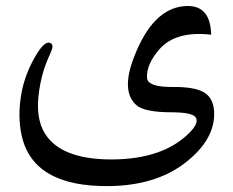

<svg xmlns="http://www.w3.org/2000/svg" viewBox="-20 -403 782 644"><path d="M347.7 221.2Q87.9 224.6 51.8 47.4Q39.6 -11.7 50.3 -80.6Q59.1 -138.2 87.9 -194.8Q124 -264.2 145.5 -259.8Q162.6 -255.9 151.9 -231.4Q134.8 -193.8 126 -165.5Q113.8 -125 108.9 -79.1Q100.1 7.8 139.6 57.6Q198.2 132.3 356 131.8Q524.9 130.9 612.8 44.9Q650.4 8.3 635.3 -10.7Q623 -25.9 555.7 -26.4Q464.8 -26.4 437.5 -50.3Q384.8 -96.7 429.7 -211.9Q491.7 -373 597.2 -382.3Q680.7 -390.1 687.5 -298.8L688.5 -286.6Q568.8 -300.3 514.2 -237.3Q470.2 -186 473.1 -141.6Q475.6 -110.4 560.5 -111.3Q630.9 -111.8 662.6 -94.2Q701.2 -72.3 698.2 -12.7Q693.8 73.2 596.7 146.5Q500 218.8 347.7 221.2Z"/></svg>

Font: Gandom FD-WOL
Style: FD-WOL
Weight: 400
Foundry: DejaVu fonts team - Redesigned by Saber Rastikerdar - Based on Samim Font
Version: Version 0.6